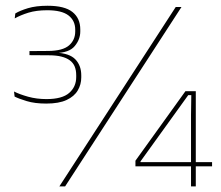

<svg xmlns="http://www.w3.org/2000/svg" viewBox="-20 -664 786 684"><path d="M144.5 -295Q104 -295 75.2 -303.8Q46.5 -312.5 32 -320L30 -338Q49.5 -328 80 -319.5Q110.5 -311 145.5 -311Q201.5 -311 226.5 -333Q251.5 -355 251.5 -389.5V-396Q251.5 -414 246 -427.2Q240.5 -440.5 228.5 -449.2Q216.5 -458 198.2 -462.5Q180 -467 154.5 -467L85 -467.5V-482L152.5 -482.5Q203.5 -483 225.8 -502.2Q248 -521.5 248 -552V-558Q248 -590.5 224 -609Q200 -627.5 148 -627.5Q109.5 -627.5 81.2 -618.8Q53 -610 32.5 -598.5L34.5 -616Q50.5 -626 79.5 -634.8Q108.5 -643.5 149.5 -643.5Q210.5 -643.5 238.2 -621.2Q266 -599 266 -559V-552Q266 -523.5 246.2 -499.8Q226.5 -476 177.5 -475H174.5L177.5 -476.5Q227.5 -474.5 248.5 -452.5Q269.5 -430.5 269.5 -395.5V-388Q269.5 -363 257 -341.8Q244.5 -320.5 217.2 -307.8Q190 -295 144.5 -295ZM191.5 0 606 -639H626.5L212 0ZM660.5 0V-254L661.5 -325H650.5L480.5 -89V-78L472.5 -86.5H735.5V-71.5H462.5V-91.5L640.5 -339H677.5V0Z"/></svg>

Font: Anek Latin Medium Thin
Style: Regular
Weight: 250
Version: Version 1.003